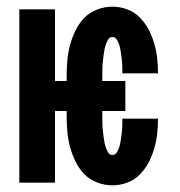

<svg xmlns="http://www.w3.org/2000/svg" viewBox="-20 -548 540 576"><path d="M317 8Q294 8 271.5 -0.5Q249 -9 233 -25.5Q217 -42 206.5 -63.5Q196 -85 190 -107.5Q184 -130 182 -153.5Q180 -177 180 -200V-215H145V0H38V-520H145V-305H180V-320Q180 -343 182 -366.5Q184 -390 190 -412.5Q196 -435 206.5 -456.5Q217 -478 233 -494.5Q249 -511 271.5 -519.5Q294 -528 317 -528Q340 -528 361.5 -520Q383 -512 399 -496Q415 -480 425.5 -460Q436 -440 442.5 -418Q449 -396 451.5 -373.5Q454 -351 454 -329V-328H347Q347 -336 347 -343.5Q347 -351 346.5 -358Q346 -365 345 -372.5Q344 -380 343 -387.5Q342 -395 340.5 -402.5Q339 -410 336.5 -417Q334 -424 329.5 -430.5Q325 -437 317 -437Q309 -437 304.5 -429.5Q300 -422 297.5 -414.5Q295 -407 293.5 -399.5Q292 -392 291 -384Q290 -376 289 -368Q288 -360 287.5 -352Q287 -344 287 -336Q287 -328 287 -320V-305H356V-215H287V-200Q287 -192 287 -184Q287 -176 287.5 -168Q288 -160 289 -152Q290 -144 291 -136Q292 -128 293.5 -120.5Q295 -113 297.5 -105.5Q300 -98 304.5 -90.5Q309 -83 317 -83Q325 -83 329.5 -89.5Q334 -96 336.5 -103Q339 -110 340.5 -117.5Q342 -125 343 -132.5Q344 -140 345 -147.5Q346 -155 346.5 -162Q347 -169 347 -176.5Q347 -184 347 -192H454V-191Q454 -169 451.5 -146.5Q449 -124 442.5 -102Q436 -80 425.5 -60Q415 -40 399 -24Q383 -8 361.5 0Q340 8 317 8Z"/></svg>

Font: Iosevka Curly Extrabold
Style: Regular
Weight: 800
Monospace: yes
Designer: Belleve Invis
Foundry: Belleve Invis
Version: Version 22.1.2; ttfautohint (v1.8.4)